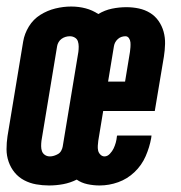

<svg xmlns="http://www.w3.org/2000/svg" viewBox="-33 -560 553 588"><path d="M117 8Q97 8 77.5 4.5Q58 1 41 -8Q24 -17 12 -31.5Q0 -46 -6.5 -64.5Q-13 -83 -13 -103Q-13 -123 -10 -143L38 -433Q42 -457 55.5 -479Q69 -501 90.5 -514.5Q112 -528 136.5 -534Q161 -540 185 -540Q208 -540 229 -534.5Q250 -529 268 -517Q288 -529 310 -533.5Q332 -538 354 -538Q374 -538 392.5 -534Q411 -530 426.5 -520.5Q442 -511 452.5 -496Q463 -481 468 -463Q473 -445 472.5 -425.5Q472 -406 469 -387L441 -220H283L268 -129Q267 -121 266.5 -113.5Q266 -106 267.5 -99Q269 -92 274.5 -86.5Q280 -81 287 -81Q296 -81 303.5 -89Q311 -97 315 -105.5Q319 -114 321.5 -123Q324 -132 325 -142Q325 -142 325 -143Q325 -144 326 -145H431Q431 -143 430.5 -141Q430 -139 430 -137Q425 -109 413 -81.5Q401 -54 379 -33Q357 -12 329 -2Q301 8 272 8Q253 8 234.5 4Q216 0 202 -10Q182 0 160.5 4Q139 8 117 8ZM298 -310H350L365 -401Q366 -408 366.5 -415.5Q367 -423 366.5 -430Q366 -437 362 -443Q358 -449 351 -449Q345 -449 339 -447Q333 -445 328 -440.5Q323 -436 320 -430.5Q317 -425 316 -419ZM120 -81Q126 -81 132.5 -83Q139 -85 145 -88.5Q151 -92 154.5 -98.5Q158 -105 159 -111L207 -401Q208 -409 208 -417.5Q208 -426 205.5 -433.5Q203 -441 196 -445Q189 -449 181 -449Q174 -449 167.5 -447Q161 -445 155.5 -441Q150 -437 146.5 -431Q143 -425 142 -419L94 -129Q93 -121 93 -112.5Q93 -104 95.5 -97Q98 -90 104.5 -85.5Q111 -81 120 -81Z"/></svg>

Font: Iosevka Slab Extrabold Oblique
Style: Regular
Weight: 800
Italic angle: -9°
Monospace: yes
Designer: Belleve Invis
Foundry: Belleve Invis
Version: Version 11.1.1; ttfautohint (v1.8.3)